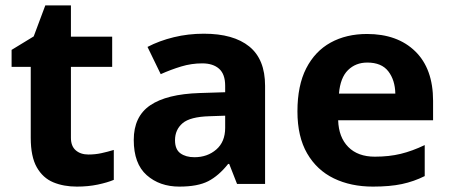

<svg xmlns="http://www.w3.org/2000/svg" viewBox="-20 -682 1669 712"><path d="M308 -109Q333 -109 356 -114Q379 -119 402 -126V-15Q378 -5 342.5 2.5Q307 10 265 10Q216 10 177.5 -6Q139 -22 116.5 -61.5Q94 -101 94 -171V-434H23V-497L105 -547L148 -662H243V-546H396V-434H243V-171Q243 -140 261 -124.5Q279 -109 308 -109Z M736 -557Q846 -557 904.5 -509.5Q963 -462 963 -364V0H859L830 -74H826Q791 -30 752 -10Q713 10 645 10Q572 10 524 -32.5Q476 -75 476 -163Q476 -250 537 -291.5Q598 -333 720 -337L815 -340V-364Q815 -407 792.5 -427Q770 -447 730 -447Q690 -447 652 -435.5Q614 -424 576 -407L527 -508Q571 -531 624.5 -544Q678 -557 736 -557ZM757 -251Q685 -249 657 -225Q629 -201 629 -162Q629 -128 649 -113.5Q669 -99 701 -99Q749 -99 782 -127.5Q815 -156 815 -208V-253Z M1341 -556Q1454 -556 1520 -491.5Q1586 -427 1586 -308V-236H1234Q1236 -173 1271.5 -137Q1307 -101 1370 -101Q1423 -101 1466 -111.5Q1509 -122 1555 -144V-29Q1515 -9 1470.5 0.5Q1426 10 1363 10Q1281 10 1218 -20.5Q1155 -51 1119 -113Q1083 -175 1083 -269Q1083 -365 1115.5 -428.5Q1148 -492 1206 -524Q1264 -556 1341 -556ZM1342 -450Q1299 -450 1270.5 -422Q1242 -394 1237 -335H1446Q1445 -385 1420 -417.5Q1395 -450 1342 -450Z"/></svg>

Font: RS Noto Sans
Style: Bold
Weight: 700
Designer: Monotype Design Team
Foundry: Monotype Imaging Inc.
Version: Version 3.10